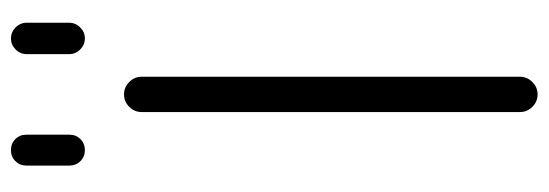

<svg xmlns="http://www.w3.org/2000/svg" viewBox="-336 -658 973 340"><g transform="rotate(-90 150.0 -487.5)"><path d="M122.1 -52.7V-722.7Q122.1 -735.4 131.3 -744.6Q140.6 -753.9 153.3 -753.9Q166 -753.9 175.3 -744.6Q184.6 -735.4 184.6 -722.7V-52.7Q184.6 -40 175.3 -30.8Q166 -21.5 153.3 -21.5Q140.6 -21.5 131.3 -30.8Q122.1 -40 122.1 -52.7ZM27.3 -850.6V-926.8Q27.3 -938.5 35.2 -946.3Q43 -954.1 54.7 -954.1Q66.4 -954.1 74.2 -946.3Q82 -938.5 82 -926.8V-850.6Q82 -838.9 74.2 -831.1Q66.4 -823.2 54.7 -823.2Q43 -823.2 35.2 -831.1Q27.3 -838.9 27.3 -850.6ZM224.6 -851.6V-925.8Q224.6 -937.5 232.9 -945.8Q241.2 -954.1 252.4 -954.1Q263.7 -954.1 272 -945.8Q280.3 -937.5 280.3 -925.8V-851.6Q280.3 -839.8 272 -831.5Q263.7 -823.2 252.4 -823.2Q241.2 -823.2 232.9 -831.5Q224.6 -839.8 224.6 -851.6Z"/></g></svg>

Font: Gen Jyuu Gothic P Light
Style: Regular
Weight: 200
Designer: [Source Han Sans]
Ryoko NISHIZUKA  (kana & ideographs); Paul D. Hunt (Latin, Greek & Cyrillic); Wenlong ZHANG  (bopomofo
Version: Version 1.002.20150607